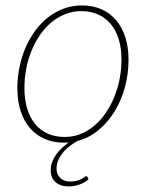

<svg xmlns="http://www.w3.org/2000/svg" viewBox="-20 -520 550 708"><path d="M218 -15Q265 -15 303.8 -39.2Q342.5 -63.5 370 -103.5Q397.5 -143.5 412.8 -194.8Q428 -246 428 -300Q428 -342 417.8 -375.2Q407.5 -408.5 388.2 -431.5Q369 -454.5 341.5 -466.8Q314 -479 280 -479Q248.5 -479 220.8 -468Q193 -457 169.8 -437.8Q146.5 -418.5 128 -391.8Q109.5 -365 96.5 -333.5Q83.5 -302 76.8 -266.8Q70 -231.5 70 -195Q70 -153 80.2 -119.5Q90.5 -86 109.5 -62.8Q128.5 -39.5 156 -27.2Q183.5 -15 218 -15ZM306.5 141Q292.5 153.5 273 160.5Q253.5 167.5 233.5 167.5Q203.5 167.5 185.2 152Q167 136.5 167 107.5Q167 91 172.8 76.2Q178.5 61.5 188 48.5Q197.5 35.5 209.5 24.8Q221.5 14 233.5 5Q229.5 5.5 224.8 5.8Q220 6 215.5 6Q176 6 144.2 -8Q112.5 -22 90.2 -48Q68 -74 56 -111.2Q44 -148.5 44 -195Q44 -234 51.8 -272Q59.5 -310 74 -343.8Q88.5 -377.5 109.5 -406.2Q130.5 -435 157 -455.8Q183.5 -476.5 215 -488.2Q246.5 -500 282.5 -500Q322 -500 353.8 -486Q385.5 -472 407.8 -446Q430 -420 442 -383Q454 -346 454 -300Q454 -248.5 440.8 -199.2Q427.5 -150 402.8 -109.5Q378 -69 343 -40Q308 -11 264.5 0H265Q254.5 6 241 15.8Q227.5 25.5 216 38.2Q204.5 51 196.5 67Q188.5 83 188.5 101.5Q188.5 124 202.8 136.8Q217 149.5 239.5 149.5Q253.5 149.5 263.5 146.5Q273.5 143.5 280.5 139.8Q287.5 136 291.8 132.8Q296 129.5 298.5 129.5Q300.5 129.5 302.5 132.5Z"/></svg>

Font: Lato ExtraLight
Style: Italic
Weight: 275
Italic angle: -7°
Designer: Lukasz Dziedzic with Adam Twardoch and Botio Nikoltchev
Foundry: tyPoland Lukasz Dziedzic
Version: Version 2.015; 2015-08-06; http://www.latofonts.com/